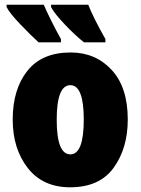

<svg xmlns="http://www.w3.org/2000/svg" viewBox="-20 -786 598 816"><path d="M523 -278Q523 -415 454.5 -489Q386 -563 280 -563Q158 -563 96 -484.5Q34 -406 34 -278Q34 -154 98 -72Q162 10 278 10Q403 10 463 -73Q523 -156 523 -278ZM221 -277Q221 -424 279 -424Q336 -424 336 -278Q336 -130 279 -130Q221 -130 221 -277ZM166 -766H8V-756Q21 -730 67 -682Q113 -634 144 -606H239V-620Q216 -661 196.5 -700.5Q177 -740 166 -766ZM355 -766H197V-756Q211 -729 254.5 -683Q298 -637 337 -606H428V-620Q404 -662 384.5 -701Q365 -740 355 -766Z"/></svg>

Font: Noto Sans Display SemiCondensed Black
Style: Regular
Weight: 900
Width: 4
Designer: Monotype Design Team
Foundry: Monotype Imaging Inc.
Version: Version 1.900